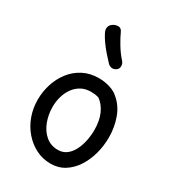

<svg xmlns="http://www.w3.org/2000/svg" viewBox="-204 -960 962 1072"><g transform="rotate(30 277.5 -424.0)"><path d="M291 -546Q314 -546 337 -541.5Q360 -537 380 -528.5Q400 -520 414 -507Q460 -470 481.5 -411Q503 -352 503 -287Q503 -232 489 -180.5Q475 -129 448 -87.5Q421 -46 382 -21.5Q343 3 293 3Q242 3 198.5 -19Q155 -41 122 -79Q89 -117 71 -166.5Q53 -216 53 -271Q53 -323 68.5 -372Q84 -421 114.5 -460.5Q145 -500 189.5 -523Q234 -546 291 -546ZM145 -278Q145 -228 162 -183.5Q179 -139 211.5 -111.5Q244 -84 290 -84Q322 -84 345 -101.5Q368 -119 383 -148.5Q398 -178 405 -213Q412 -248 412 -282Q412 -343 392.5 -385.5Q373 -428 340 -451Q327 -455 314.5 -456.5Q302 -458 289 -458Q255 -458 228 -443.5Q201 -429 182.5 -403.5Q164 -378 154.5 -346Q145 -314 145 -278ZM352 -640Q336 -628 320.5 -631Q305 -634 294 -647Q276 -666 256 -689Q236 -712 219.5 -735.5Q203 -759 193 -779Q183 -798 186 -813.5Q189 -829 203 -839Q217 -850 237 -851Q257 -852 267 -828Q278 -803 301 -764.5Q324 -726 352 -695Q363 -683 363.5 -666.5Q364 -650 352 -640Z"/></g></svg>

Font: Playpen Sans Deva
Style: Regular
Weight: 400
Designer: Pooja Saxena, Gunjan Panchal, Laura Meseguer, Veronika Burian, José Scaglione
Foundry: TypeTogether
Version: Version 2.000